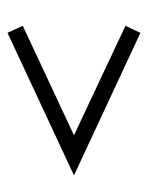

<svg xmlns="http://www.w3.org/2000/svg" viewBox="41 -550 406 529"><g transform="rotate(90 244.5 -286.0)"><path d="M71 -103.2 51.6 -145.2 353.2 -286.3 51.6 -428.2 71 -469.4 463.7 -286.3Z"/></g></svg>

Font: Playfair 9pt SemiBold
Style: Regular
Weight: 600
Designer: Claus Eggers Sørensen
Foundry: Claus Eggers Sørensen
Version: Version 2.001;gftools[0.9.30]